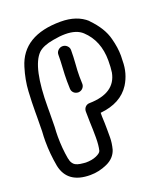

<svg xmlns="http://www.w3.org/2000/svg" viewBox="-146 -897 851 995"><g transform="rotate(-20 280.0 -400.0)"><path d="M270 -424Q254 -424 244 -433Q234 -442 233 -456Q232 -477 232 -499Q232 -535 234.5 -572Q237 -609 237 -643Q237 -657 247.5 -667Q258 -677 272 -677Q286 -677 296.5 -667Q307 -657 307 -643Q307 -606 304 -567Q301 -532 301 -499L302 -458Q302 -446 293.5 -436Q285 -426 270 -424ZM180 0Q55 0 33 -104Q20 -175 20 -244Q20 -271 22 -298Q23 -330 23 -379V-405Q23 -457 26.5 -518Q30 -579 50 -644Q97 -800 306 -800Q395 -800 448 -752V-751Q510 -688 526 -624Q540 -572 540 -527L539 -499Q539 -430 504 -374Q454 -296 340 -285V-263Q342 -227 342 -191Q342 -179 342 -149Q342 -119 333 -84Q319 -41 273.5 -20.5Q228 0 180 0ZM180 -69Q214 -69 238 -79.5Q262 -90 266 -102Q273 -130 273 -174Q273 -218 271 -260L270 -317Q270 -332 279.5 -342Q289 -352 304 -352Q446 -355 466 -461Q470 -488 470 -526Q470 -636 400 -701Q368 -731 306 -731Q276 -731 239 -724Q180 -714 154 -689Q92 -627 92 -404V-379Q92 -328 91 -297Q89 -270 89 -245Q89 -180 100 -119Q101 -119 101 -118Q103 -100 116 -86.5Q129 -73 168 -70Z"/></g></svg>

Font: Bubblez Graffiti
Style: Regular
Weight: 400
Designer: GGBotNet
Foundry: GGBotNet
Version: 1.00